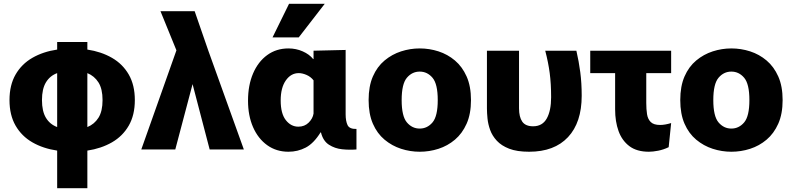

<svg xmlns="http://www.w3.org/2000/svg" viewBox="-20 -787 4171 1011"><path d="M281 204V6Q207 -5 150.5 -37.5Q94 -70 62 -125.5Q30 -181 30 -260Q30 -339 62 -394.5Q94 -450 150.5 -482.5Q207 -515 281 -526V-566H440V-526Q513 -515 569.5 -482.5Q626 -450 658 -394.5Q690 -339 690 -260Q690 -181 658 -125.5Q626 -70 569.5 -37.5Q513 -5 440 6V204ZM201 -260Q201 -201 222 -166.5Q243 -132 281 -118V-402Q243 -388 222 -353.5Q201 -319 201 -260ZM520 -260Q520 -319 498.5 -353Q477 -387 440 -402V-118Q477 -133 498.5 -167Q520 -201 520 -260Z M1084 0 994 -344 903 0H724L909 -522L825 -728H1005L1077 -520L1264 0Z M1499 12Q1435 12 1387 -22.5Q1339 -57 1312.5 -117.5Q1286 -178 1286 -257Q1286 -338 1312.5 -400Q1339 -462 1387 -497Q1435 -532 1499 -532Q1539 -532 1574 -516.5Q1609 -501 1629 -476H1631V-520L1800 -524V-185Q1800 -150 1810 -128.5Q1820 -107 1857 -108V0Q1820 3 1781.5 -1Q1743 -5 1712 -25Q1681 -45 1670 -90H1668Q1632 -32 1590 -10Q1548 12 1499 12ZM1551 -120Q1584 -120 1605.5 -141.5Q1627 -163 1631 -189V-364Q1616 -383 1594 -392.5Q1572 -402 1553 -402Q1512 -402 1485 -363.5Q1458 -325 1458 -258Q1458 -189 1485 -154.5Q1512 -120 1551 -120ZM1415 -590 1502 -767H1690L1553 -590Z M2190 12Q2140 12 2092 -3.5Q2044 -19 2005 -51.5Q1966 -84 1943.5 -135.5Q1921 -187 1921 -260Q1921 -333 1943.5 -384.5Q1966 -436 2005 -468.5Q2044 -501 2092 -516.5Q2140 -532 2190 -532Q2241 -532 2289 -516.5Q2337 -501 2375.5 -468.5Q2414 -436 2437 -384.5Q2460 -333 2460 -260Q2460 -187 2437 -135.5Q2414 -84 2375.5 -51.5Q2337 -19 2289 -3.5Q2241 12 2190 12ZM2190 -110Q2230 -110 2257.5 -142.5Q2285 -175 2285 -260Q2285 -345 2257.5 -377.5Q2230 -410 2190 -410Q2150 -410 2122.5 -377.5Q2095 -345 2095 -260Q2095 -175 2122.5 -142.5Q2150 -110 2190 -110Z M2766 12Q2702 12 2661 -4Q2620 -20 2596 -46Q2572 -72 2561 -102.5Q2550 -133 2547 -163Q2544 -193 2544 -216V-520H2713V-217Q2713 -171 2730 -146.5Q2747 -122 2787 -122Q2836 -122 2859 -163Q2882 -204 2882 -275Q2882 -346 2874.5 -402.5Q2867 -459 2851 -520H3015Q3028 -464 3035.5 -407Q3043 -350 3043 -283Q3043 -142 2971 -65Q2899 12 2766 12Z M3397 12Q3333 12 3294 -17.5Q3255 -47 3237 -97Q3219 -147 3219 -211V-402H3088V-520H3514V-402H3383V-245Q3383 -212 3387 -186Q3391 -160 3406.5 -144.5Q3422 -129 3456 -129Q3481 -129 3514 -139L3501 -12Q3474 1 3446 6.5Q3418 12 3397 12Z M3831 12Q3781 12 3733 -3.5Q3685 -19 3646 -51.5Q3607 -84 3584.5 -135.5Q3562 -187 3562 -260Q3562 -333 3584.5 -384.5Q3607 -436 3646 -468.5Q3685 -501 3733 -516.5Q3781 -532 3831 -532Q3882 -532 3930 -516.5Q3978 -501 4016.5 -468.5Q4055 -436 4078 -384.5Q4101 -333 4101 -260Q4101 -187 4078 -135.5Q4055 -84 4016.5 -51.5Q3978 -19 3930 -3.5Q3882 12 3831 12ZM3831 -110Q3871 -110 3898.5 -142.5Q3926 -175 3926 -260Q3926 -345 3898.5 -377.5Q3871 -410 3831 -410Q3791 -410 3763.5 -377.5Q3736 -345 3736 -260Q3736 -175 3763.5 -142.5Q3791 -110 3831 -110Z"/></svg>

Font: Murecho
Style: Bold
Weight: 700
Designer: Neil Summerour
Foundry: Positype
Version: Version 1.010; ttfautohint (v1.8.3)